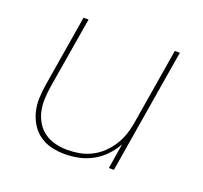

<svg xmlns="http://www.w3.org/2000/svg" viewBox="-98 -632 796 753"><g transform="rotate(20 300.0 -256.0)"><path d="M242 8Q213 8 186 1.5Q159 -5 137 -20.5Q115 -36 100.5 -59.5Q86 -83 79.5 -109.5Q73 -136 74 -165Q75 -194 80 -223L129 -520H150L100 -220Q96 -194 95 -168Q94 -142 99.5 -117.5Q105 -93 118 -72Q131 -51 151 -37Q171 -23 196 -17Q221 -11 247 -11Q271 -11 296 -15.5Q321 -20 345 -32Q369 -44 388.5 -62.5Q408 -81 422 -103Q436 -125 444.5 -149.5Q453 -174 457 -199L510 -520H531L445 0H424L441 -105Q427 -79 405 -56Q383 -33 356 -18.5Q329 -4 300 2Q271 8 242 8Z"/></g></svg>

Font: Iosevka Thin Extended
Style: Italic
Weight: 100
Width: 7
Italic angle: -9°
Monospace: yes
Designer: Belleve Invis
Foundry: Belleve Invis
Version: Version 32.5.0; ttfautohint (v1.8.4)